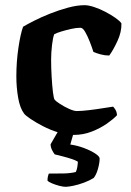

<svg xmlns="http://www.w3.org/2000/svg" viewBox="-20 -520 503 740"><path d="M264 0Q236 0 205 -9.5Q174 -19 146 -33.5Q118 -48 98 -61.5Q78 -75 73 -82Q57 -103 50 -143Q43 -183 43 -226Q43 -282 51 -336Q59 -390 69 -417Q84 -426 111.5 -440Q139 -454 173 -467.5Q207 -481 242 -490.5Q277 -500 306 -500Q321 -500 342.5 -493Q364 -486 386 -474.5Q408 -463 425 -451Q442 -439 448 -430Q449 -397 432.5 -361.5Q416 -326 401 -306Q384 -306 367.5 -310.5Q351 -315 340 -320Q334 -339 325.5 -360.5Q317 -382 308 -397.5Q299 -413 290 -413Q274 -413 254 -408.5Q234 -404 216 -398.5Q198 -393 189 -388Q184 -376 180.5 -346.5Q177 -317 177 -290Q177 -259 179 -224.5Q181 -190 184 -165Q187 -140 191 -135Q194 -131 210.5 -120Q227 -109 246 -100.5Q265 -92 276 -92Q294 -92 323.5 -95.5Q353 -99 380 -103.5Q407 -108 416 -109Q420 -105 425 -97Q430 -89 431 -76Q417 -61 392 -43.5Q367 -26 334 -13Q301 0 264 0ZM233 200Q223 200 208 196Q193 192 180 186.5Q167 181 163 176Q163 166 165 159Q167 152 168 149Q202 149 226.5 148.5Q251 148 272 143Q276 136 278 123.5Q280 111 280 103Q272 98 255.5 92.5Q239 87 221 82.5Q203 78 191 75Q186 69 180.5 58Q175 47 175 36Q185 19 195.5 0.5Q206 -18 218 -37H272L251 37Q279 41 305 51Q331 61 347.5 72Q364 83 364 91Q364 108 357.5 131Q351 154 341 166Q325 176 303.5 184Q282 192 262.5 196Q243 200 233 200Z"/></svg>

Font: Texturina
Style: Bold
Weight: 700
Designer: Guillermo Torres Carreño
Foundry: Omnibus-Type
Version: Version 1.002; ttfautohint (v1.8.3)